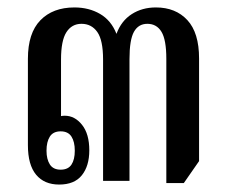

<svg xmlns="http://www.w3.org/2000/svg" viewBox="-20 -486 611 516"><path d="M139 10Q99 10 77 -16.5Q55 -43 55 -96V-328Q55 -397 88.5 -431.5Q122 -466 180 -466Q219 -466 249 -448.5Q279 -431 293 -395Q306 -430 334 -448Q362 -466 399 -466Q452 -466 483.5 -432Q515 -398 515 -329V-53L474 6H427V-328Q427 -379 414 -400.5Q401 -422 376 -422Q352 -422 340 -400.5Q328 -379 328 -327V0H257V-326Q257 -378 241.5 -400Q226 -422 199 -422Q173 -422 158.5 -399.5Q144 -377 144 -326V-174Q149 -175 154 -175Q181 -175 200.5 -150.5Q220 -126 220 -82Q220 -40 200 -15Q180 10 139 10ZM143 -30Q163 -30 172 -43.5Q181 -57 181 -81Q181 -105 172 -119Q163 -133 143 -133Q123 -133 114 -119Q105 -105 105 -81Q105 -58 114 -44Q123 -30 143 -30Z"/></svg>

Font: Noto Serif Thai ExtraCondensed Medium
Style: Regular
Weight: 500
Width: 2
Designer: Monotype Design Team
Foundry: Monotype Imaging Inc.
Version: Version 2.002; ttfautohint (v1.8.4.7-5d5b)